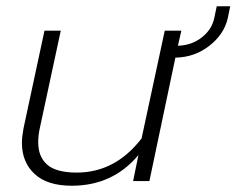

<svg xmlns="http://www.w3.org/2000/svg" viewBox="-20 -578 755 613"><path d="M50 -122Q50 -141 55 -168L122 -480H174L108 -173Q102 -148 102 -124Q102 -77 131 -52Q160 -27 225 -27Q348 -27 432 -136L506 -480H559L548 -432Q591 -433 623.5 -458Q656 -483 664 -520L672 -558H715L707 -519Q695 -468 648 -431.5Q601 -395 540 -394L457 0H405L422 -83Q340 15 209 15Q131 15 90.5 -22.5Q50 -60 50 -122Z"/></svg>

Font: Prompt ExtraLight
Style: Italic
Weight: 275
Italic angle: -12°
Designer: Katatrad Team
Foundry: CadsonDemak
Version: Version 1.000